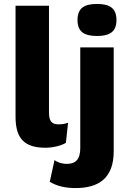

<svg xmlns="http://www.w3.org/2000/svg" viewBox="-20 -741 658 976"><path d="M473 -558C542 -558 572 -583 572 -639C572 -696 542 -721 473 -721C404 -721 374 -696 374 -639C374 -583 404 -558 473 -558ZM229 -712H59V-148C59 -37 104 10 211 10C248 10 291 0 315 -15L326 -117C308 -111 297 -109 277 -109C242 -109 229 -126 229 -170ZM558 -500H388V13C388 72 361 92 321 92C293 92 272 84 257 73L233 183C267 204 310 215 364 215C484 215 558 163 558 28Z"/></svg>

Font: Work Sans
Style: Bold
Weight: 700
Designer: Wei Huang
Foundry: Wei Huang
Version: Version 2.012